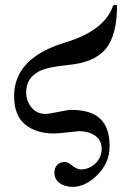

<svg xmlns="http://www.w3.org/2000/svg" viewBox="-20 -510 501 748"><path d="M421 -490H436Q436 -372 391.5 -319Q347 -266 246 -257Q165 -249 132 -232Q82 -206 82 -150Q82 -116 103 -91Q124 -66 159 -66Q168 -66 207 -74Q246 -82 257 -82Q334 -82 370.5 -47.5Q407 -13 407 60Q407 124 360 171Q313 218 264 218Q233 218 212.5 203.5Q192 189 192 162Q192 144 203 132.5Q214 121 234 121Q244 121 262 135.5Q280 150 295 150Q327 150 351.5 127Q376 104 376 69Q376 37 351 19Q326 1 286 1Q283 1 245 5.5Q207 10 190 10Q121 10 78 -25Q35 -60 35 -136Q35 -285 236 -345Q390 -392 421 -490Z"/></svg>

Font: STIX
Style: Regular
Weight: 400
Designer: MicroPress Inc., with final additions and corrections provided by Coen Hoffman, Elsevier (retired)
Version: Version 1.1.1